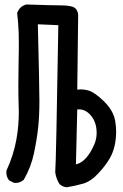

<svg xmlns="http://www.w3.org/2000/svg" viewBox="-20 -814 540 842"><path d="M146 -707.5Q152.8 -433.1 152.8 -370.1Q152.8 -307.1 147.5 -256.1Q142.1 -205.1 129.2 -143.1Q116.2 -81.1 84.5 -25.9Q68.4 -11.7 48.3 -11.7Q45.4 -11.7 41.5 -12.2L20 -22.9L19 -23.9Q7.8 -39.1 7.8 -58.6Q7.8 -64.9 8.8 -66.9Q39.6 -133.3 52.2 -204.1Q62.5 -261.7 62.5 -322.8Q62.5 -336.9 61.5 -363.5Q60.5 -390.1 60.5 -441.2Q60.5 -492.2 61.5 -538.3Q62.5 -584.5 62.5 -598.6Q62.5 -612.8 62.5 -628.2Q62.5 -643.6 62 -668.5Q60.1 -718.3 55.2 -756.3Q60.1 -771 69.6 -780.3Q79.1 -789.6 95.2 -794.4Q210 -790.5 243.2 -790.5Q277.3 -790.5 297.4 -784.7Q320.3 -777.3 322.8 -748L318.8 -420.9Q325.7 -421.9 332.5 -421.9Q352.1 -421.9 369.6 -416.5Q396.5 -408.2 436.5 -369.1Q476.6 -329.6 484.9 -285.2Q489.3 -260.3 489.3 -238.3Q489.3 -168.5 461.9 -120.6Q442.9 -87.4 411.1 -53.7Q378.9 -18.6 343.8 -8.5Q308.6 1.5 272.5 7.3Q254.4 5.4 241.2 -6.3Q226.1 -29.3 222.2 -58.6Q226.1 -104.5 235.8 -703.6ZM403.8 -231.4Q403.8 -284.2 371.1 -315.4Q351.6 -334.5 326.2 -334.5Q322.8 -334.5 318.8 -334L313 -92.8L330.6 -99.6Q351.1 -110.8 367.9 -134.3Q384.8 -157.7 396.5 -188.5Q403.8 -208.5 403.8 -231.4Z"/></svg>

Font: Bakudai
Style: Medium
Weight: 500
Version: Version 1.48